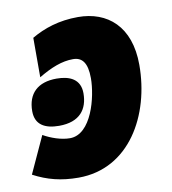

<svg xmlns="http://www.w3.org/2000/svg" viewBox="-84 -624 622 695"><g transform="rotate(-10 227.0 -276.5)"><path d="M150 10C337 10 437 -169 437 -354C437 -496 356 -563 248 -563C178 -563 122 -544 76 -517V-372C123 -400 163 -416 204 -416C237 -416 256 -394 256 -337C256 -268 223 -136 144 -136C112 -136 75 -149 47 -165L-15 -30C36 -3 86 10 150 10ZM113 -187C190 -187 220 -230 220 -288C220 -340 181 -357 133 -357C64 -357 26 -321 26 -256C26 -206 61 -187 113 -187Z"/></g></svg>

Font: Noto Sans SemiCondensed Black
Style: Italic
Weight: 900
Width: 4
Italic angle: -12°
Designer: Monotype Design Team
Foundry: Monotype Imaging Inc.
Version: Version 2.013